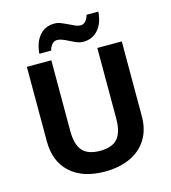

<svg xmlns="http://www.w3.org/2000/svg" viewBox="-132 -1028 1020 1145"><g transform="rotate(-15 378.0 -456.0)"><path d="M310 -921Q328 -921 343 -915.5Q358 -910 388 -896Q414 -883 429.5 -876.5Q445 -870 460 -870Q476 -870 489.5 -883.5Q503 -897 509 -922H582Q577 -851 541.5 -811Q506 -771 449 -771Q431 -771 414 -777.5Q397 -784 372 -797Q348 -809 331.5 -815.5Q315 -822 299 -822Q283 -822 269.5 -808.5Q256 -795 250 -770H177Q183 -841 218 -881Q253 -921 310 -921ZM85 -254V-714H236V-277Q236 -194 269.5 -155.5Q303 -117 379 -117Q453 -117 486.5 -155.5Q520 -194 520 -278V-714H671V-252Q671 -169 634 -110Q597 -51 530 -20.5Q463 10 375 10Q238 10 161.5 -60Q85 -130 85 -254Z"/></g></svg>

Font: OpenSansMMV
Style: Bold
Weight: 700
Foundry: Ascender Corporation
Version: Version 4.001